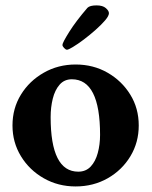

<svg xmlns="http://www.w3.org/2000/svg" viewBox="-20 -671 551 698"><path d="M254.9 6.8Q191.4 6.8 139.2 -22.9Q86.9 -52.7 56.2 -103Q25.4 -153.3 25.4 -214.8Q25.4 -277.3 56.2 -327.1Q86.9 -377 139.2 -406.7Q191.4 -436.5 254.9 -436.5Q319.3 -436.5 371.1 -406.7Q422.9 -377 453.6 -327.1Q484.4 -277.3 484.4 -214.8Q484.4 -153.3 454.1 -103Q423.8 -52.7 371.6 -22.9Q319.3 6.8 254.9 6.8ZM264.6 -46.9Q292 -46.9 309.6 -65.4Q327.1 -84 335.4 -114.7Q343.8 -145.5 343.8 -180.7Q343.8 -382.8 241.2 -382.8Q213.9 -382.8 196.8 -363.3Q179.7 -343.8 171.9 -312.5Q164.1 -281.2 164.1 -245.1Q164.1 -46.9 264.6 -46.9ZM223.6 -490.2Q218.8 -490.2 212.9 -496.6Q207 -502.9 207 -507.8Q207 -515.6 231.4 -554.7Q255.9 -593.8 297.9 -642.6Q306.6 -651.4 331.1 -651.4Q353.5 -651.4 364.7 -641.6Q376 -631.8 376 -623Q376 -613.3 362.3 -597.2Q348.6 -581.1 327.6 -562.5Q306.6 -543.9 284.7 -527.3Q262.7 -510.7 245.6 -500.5Q228.5 -490.2 223.6 -490.2Z"/></svg>

Font: Crimson Text
Style: Bold
Weight: 700
Designer: Sebastian Kosch
Foundry: Sebastian Kosch
Version: Version 1.100